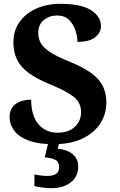

<svg xmlns="http://www.w3.org/2000/svg" viewBox="-20 -744 626 1004"><path d="M264 10Q175 10 123.5 -11.5Q72 -33 51 -65.5Q30 -98 30 -130Q30 -164 46 -184.5Q62 -205 88 -214Q114 -223 143 -223Q143 -138 181.5 -94Q220 -50 280 -50Q339 -50 371.5 -81Q404 -112 404 -158Q404 -209 362.5 -240Q321 -271 237 -305Q167 -334 126 -365.5Q85 -397 67.5 -435.5Q50 -474 50 -523Q50 -584 82 -629Q114 -674 169.5 -699Q225 -724 295 -724Q405 -724 456.5 -690.5Q508 -657 508 -608Q508 -573 477.5 -549Q447 -525 385 -525Q385 -553 374.5 -585Q364 -617 341 -640Q318 -663 279 -663Q239 -663 209.5 -639.5Q180 -616 180 -571Q180 -543 193 -519Q206 -495 242 -471.5Q278 -448 345 -421Q448 -379 492 -331Q536 -283 536 -209Q536 -145 502.5 -95.5Q469 -46 408 -18Q347 10 264 10ZM247 240Q231 240 204.5 237Q178 234 160 229V168Q198 176 228 176Q257 176 273 165.5Q289 155 289 130Q289 101 267.5 91Q246 81 214 79L235 -9H292L282 34Q331 38 360 62Q389 86 389 126Q389 179 350 209.5Q311 240 247 240Z"/></svg>

Font: Noto Serif Bengali
Style: Bold
Weight: 700
Designer: Juan Bruce, Universal Thirst, Indian Type Foundry and the Monotype Design Team.
Foundry: Monotype Imaging Inc.
Version: Version 2.003; ttfautohint (v1.8.4.7-5d5b)